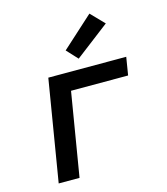

<svg xmlns="http://www.w3.org/2000/svg" viewBox="-114 -863 829 952"><g transform="rotate(-15 300.0 -387.0)"><path d="M69 0 155 -520H555L540 -428H247L176 0ZM325 -572 273 -628 434 -774 500 -706Z"/></g></svg>

Font: Iosevka SmBd Ex Obl
Style: Regular
Weight: 600
Width: 7
Italic angle: -9°
Monospace: yes
Designer: Belleve Invis
Foundry: Belleve Invis
Version: Version 32.5.0; ttfautohint (v1.8.4)